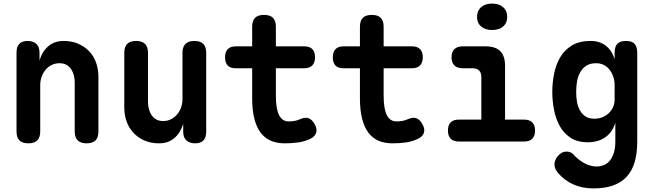

<svg xmlns="http://www.w3.org/2000/svg" viewBox="-20 -788 3640 1069"><path d="M204 -315V-56Q204 -23 187.5 -6.5Q171 10 138 10Q104 10 88 -6.5Q72 -23 72 -56V-495Q72 -528 87.5 -544Q103 -560 134 -560Q164 -560 182 -544Q200 -528 200 -495V-452Q216 -503 250 -531.5Q284 -560 334 -560Q380 -560 415.5 -544.5Q451 -529 476.5 -502.5Q502 -476 515 -439Q528 -402 528 -359V-56Q528 -23 512 -6.5Q496 10 462 10Q429 10 412.5 -6.5Q396 -23 396 -56V-331Q396 -350 391 -369Q386 -388 376 -403Q366 -418 350 -427Q334 -436 311 -436Q287 -436 267 -426Q247 -416 233 -398.5Q219 -381 211.5 -359.5Q204 -338 204 -315Z M996 -235V-494Q996 -527 1012.5 -543.5Q1029 -560 1062 -560Q1096 -560 1112 -543.5Q1128 -527 1128 -494V-55Q1128 -22 1112.5 -6Q1097 10 1066 10Q1036 10 1018 -6Q1000 -22 1000 -55V-98Q984 -47 950 -18.5Q916 10 866 10Q820 10 784.5 -5.5Q749 -21 723.5 -48Q698 -75 685 -111.5Q672 -148 672 -191V-494Q672 -527 688 -543.5Q704 -560 738 -560Q771 -560 787.5 -543.5Q804 -527 804 -494V-219Q804 -200 809 -181Q814 -162 824 -147Q834 -132 850 -123Q866 -114 889 -114Q913 -114 933 -124.5Q953 -135 967 -152Q981 -169 988.5 -190.5Q996 -212 996 -235Z M1674 -530Q1704 -530 1719 -514.5Q1734 -499 1734 -469.5Q1734 -440 1719 -424Q1704 -408 1674 -408H1516V-256Q1516 -181 1534 -146.5Q1552 -112 1587 -112Q1603 -112 1618.5 -114.5Q1634 -117 1650 -124Q1679 -137 1698.5 -129.5Q1718 -122 1731 -98Q1747 -71 1740.5 -50Q1734 -29 1711 -17Q1677 0 1641 5Q1605 10 1565 10Q1521 10 1487.5 -4.5Q1454 -19 1431 -49.5Q1408 -80 1396 -127.5Q1384 -175 1384 -240V-408H1292Q1262 -408 1247.5 -423.5Q1233 -439 1233 -468Q1233 -499 1248 -514.5Q1263 -530 1294 -530H1384V-639Q1384 -672 1400 -688.5Q1416 -705 1450 -705Q1484 -705 1500 -688.5Q1516 -672 1516 -639V-530Z M2274 -530Q2304 -530 2319 -514.5Q2334 -499 2334 -469.5Q2334 -440 2319 -424Q2304 -408 2274 -408H2116V-256Q2116 -181 2134 -146.5Q2152 -112 2187 -112Q2203 -112 2218.5 -114.5Q2234 -117 2250 -124Q2279 -137 2298.5 -129.5Q2318 -122 2331 -98Q2347 -71 2340.5 -50Q2334 -29 2311 -17Q2277 0 2241 5Q2205 10 2165 10Q2121 10 2087.5 -4.5Q2054 -19 2031 -49.5Q2008 -80 1996 -127.5Q1984 -175 1984 -240V-408H1892Q1862 -408 1847.5 -423.5Q1833 -439 1833 -468Q1833 -499 1848 -514.5Q1863 -530 1894 -530H1984V-639Q1984 -672 2000 -688.5Q2016 -705 2050 -705Q2084 -705 2100 -688.5Q2116 -672 2116 -639V-530Z M2899 -122Q2928 -122 2943.5 -106.5Q2959 -91 2959 -61Q2959 -31 2943.5 -15.5Q2928 0 2898 0H2535Q2505 0 2489.5 -15.5Q2474 -31 2474 -61Q2474 -91 2489 -106.5Q2504 -122 2534 -122H2660V-357Q2660 -383 2647.5 -395.5Q2635 -408 2610 -408H2557Q2526 -408 2510 -423.5Q2494 -439 2494 -469Q2494 -499 2510 -514.5Q2526 -530 2557 -530H2684Q2739 -530 2765.5 -503Q2792 -476 2792 -422V-122ZM2720 -621Q2681 -621 2658.5 -640.5Q2636 -660 2636 -694Q2636 -728 2658.5 -748Q2681 -768 2720 -768Q2759 -768 2781.5 -748Q2804 -728 2804 -694Q2804 -660 2781.5 -640.5Q2759 -621 2720 -621Z M3406 -105Q3399 -80 3385.5 -60Q3372 -40 3352.5 -25.5Q3333 -11 3308 -3.5Q3283 4 3253 4Q3193 4 3155 -22Q3117 -48 3095 -89Q3073 -130 3064 -179.5Q3055 -229 3055 -276Q3055 -325 3064.5 -375Q3074 -425 3097.5 -466.5Q3121 -508 3162.5 -534Q3204 -560 3269 -560Q3319 -560 3353.5 -533Q3388 -506 3402 -458V-494Q3402 -527 3416.5 -543.5Q3431 -560 3465 -560Q3499 -560 3513.5 -543.5Q3528 -527 3528 -494V0Q3528 64 3514 113Q3500 162 3470 195Q3440 228 3394 244.5Q3348 261 3284 261Q3221 261 3171.5 238.5Q3122 216 3086 174Q3077 163 3072 151.5Q3067 140 3067 127Q3067 115 3072.5 102.5Q3078 90 3087 79.5Q3096 69 3108 62.5Q3120 56 3135 56Q3145 56 3154.5 59.5Q3164 63 3172 71Q3183 84 3197.5 96Q3212 108 3228 117.5Q3244 127 3263 133Q3282 139 3302 139Q3323 139 3342.5 131Q3362 123 3376 105.5Q3390 88 3398 62Q3406 36 3406 0ZM3290 -127Q3314 -127 3334.5 -135.5Q3355 -144 3370 -158.5Q3385 -173 3393.5 -192Q3402 -211 3402 -232V-315Q3402 -338 3395 -359.5Q3388 -381 3375 -398.5Q3362 -416 3342.5 -426Q3323 -436 3299 -436Q3265 -436 3243.5 -421.5Q3222 -407 3209.5 -384Q3197 -361 3192.5 -333Q3188 -305 3188 -277Q3188 -250 3192 -223.5Q3196 -197 3208 -175Q3220 -153 3239.5 -140Q3259 -127 3290 -127Z"/></svg>

Font: Maple Mono Normal NL
Style: Bold
Weight: 700
Monospace: yes
Designer: subframe7536
Version: Version 7.000